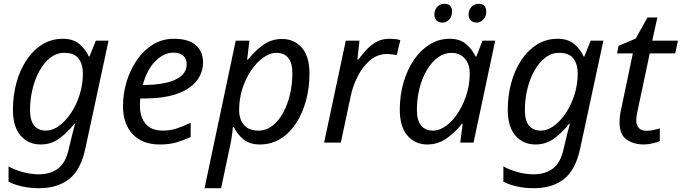

<svg xmlns="http://www.w3.org/2000/svg" viewBox="-20 -750 3586 1010"><path d="M186 240Q137 240 95.5 230.5Q54 221 25 206V125Q51 141 95.5 154Q140 167 183 167Q245 167 285 137Q325 107 341 37L350 -1Q355 -24 362.5 -52Q370 -80 375 -99H371Q337 -55 293.5 -22.5Q250 10 194 10Q129 10 88.5 -36.5Q48 -83 48 -173Q48 -246 66 -313Q84 -380 118.5 -432.5Q153 -485 201.5 -515.5Q250 -546 311 -546Q365 -546 398 -518Q431 -490 447 -453H451L484 -536H551L429 31Q405 144 343.5 192Q282 240 186 240ZM223 -63Q257 -63 291 -88Q325 -113 353.5 -155.5Q382 -198 399 -252Q416 -306 416 -364Q416 -412 393.5 -442Q371 -472 318 -472Q278 -472 245 -446.5Q212 -421 188 -378Q164 -335 151 -281Q138 -227 138 -171Q138 -63 223 -63Z M821 10Q728 10 677.5 -44.5Q627 -99 627 -192Q627 -256 645.5 -318.5Q664 -381 699 -432.5Q734 -484 783.5 -515Q833 -546 895 -546Q971 -546 1009.5 -513Q1048 -480 1048 -421Q1048 -369 1015.5 -326Q983 -283 914 -257.5Q845 -232 735 -232H718Q717 -223 716.5 -213Q716 -203 716 -195Q716 -134 746 -98.5Q776 -63 837 -63Q875 -63 909 -74Q943 -85 983 -104V-29Q945 -12 908.5 -1Q872 10 821 10ZM731 -303H738Q798 -303 849 -313.5Q900 -324 931 -348.5Q962 -373 962 -414Q962 -440 944.5 -456.5Q927 -473 890 -473Q842 -473 797.5 -428.5Q753 -384 731 -303Z M1056 240 1220 -536H1292L1280 -436H1284Q1319 -480 1363 -512.5Q1407 -545 1463 -545Q1528 -545 1568 -499Q1608 -453 1608 -362Q1608 -289 1590 -222Q1572 -155 1538 -102.5Q1504 -50 1455.5 -20Q1407 10 1347 10Q1293 10 1260 -17.5Q1227 -45 1210 -82H1205Q1204 -66 1200 -37.5Q1196 -9 1192 9L1143 240ZM1340 -63Q1380 -63 1413 -88.5Q1446 -114 1469.5 -157Q1493 -200 1505.5 -254Q1518 -308 1518 -364Q1518 -472 1433 -472Q1400 -472 1365.5 -447.5Q1331 -423 1302 -381Q1273 -339 1255.5 -285Q1238 -231 1238 -171Q1238 -123 1263 -93Q1288 -63 1340 -63Z M1685 0 1799 -536H1871L1860 -437H1865Q1886 -465 1909 -489.5Q1932 -514 1961 -530Q1990 -546 2028 -546Q2042 -546 2057.5 -544.5Q2073 -543 2086 -539L2067 -460Q2040 -466 2016 -466Q1966 -466 1927 -433Q1888 -400 1862 -349Q1836 -298 1825 -245L1773 0Z M2228 10Q2164 10 2123.5 -36.5Q2083 -83 2083 -173Q2083 -248 2102.5 -315.5Q2122 -383 2157 -434.5Q2192 -486 2240 -516Q2288 -546 2346 -546Q2399 -546 2432 -518Q2465 -490 2481 -453H2486L2518 -536H2585L2471 0H2401L2414 -99H2410Q2376 -55 2330 -22.5Q2284 10 2228 10ZM2257 -63Q2294 -63 2329.5 -90Q2365 -117 2393.5 -163Q2422 -209 2438 -266Q2446 -295 2448.5 -319.5Q2451 -344 2451 -365Q2451 -412 2425 -442Q2399 -472 2355 -472Q2316 -472 2283 -447.5Q2250 -423 2225 -380.5Q2200 -338 2186.5 -284Q2173 -230 2173 -171Q2173 -117 2195 -90Q2217 -63 2257 -63ZM2487 -631Q2469 -631 2457 -642Q2445 -653 2445 -673Q2445 -696 2459 -713Q2473 -730 2498 -730Q2518 -730 2528 -719Q2538 -708 2538 -690Q2538 -662 2522 -646.5Q2506 -631 2487 -631ZM2308 -631Q2289 -631 2277 -642Q2265 -653 2265 -673Q2265 -696 2279 -713Q2293 -730 2318 -730Q2339 -730 2348.5 -719Q2358 -708 2358 -690Q2358 -662 2342.5 -646.5Q2327 -631 2308 -631Z M2789 240Q2740 240 2698.5 230.5Q2657 221 2628 206V125Q2654 141 2698.5 154Q2743 167 2786 167Q2848 167 2888 137Q2928 107 2944 37L2953 -1Q2958 -24 2965.5 -52Q2973 -80 2978 -99H2974Q2940 -55 2896.5 -22.5Q2853 10 2797 10Q2732 10 2691.5 -36.5Q2651 -83 2651 -173Q2651 -246 2669 -313Q2687 -380 2721.5 -432.5Q2756 -485 2804.5 -515.5Q2853 -546 2914 -546Q2968 -546 3001 -518Q3034 -490 3050 -453H3054L3087 -536H3154L3032 31Q3008 144 2946.5 192Q2885 240 2789 240ZM2826 -63Q2860 -63 2894 -88Q2928 -113 2956.5 -155.5Q2985 -198 3002 -252Q3019 -306 3019 -364Q3019 -412 2996.5 -442Q2974 -472 2921 -472Q2881 -472 2848 -446.5Q2815 -421 2791 -378Q2767 -335 2754 -281Q2741 -227 2741 -171Q2741 -63 2826 -63Z M3367 10Q3313 10 3276 -16Q3239 -42 3239 -107Q3239 -139 3248 -178L3309 -469H3226L3234 -509L3324 -547L3386 -658H3438L3411 -536H3546L3532 -469H3398L3336 -177Q3333 -164 3330 -147.5Q3327 -131 3327 -117Q3327 -94 3339.5 -78Q3352 -62 3380 -62Q3398 -62 3415 -65.5Q3432 -69 3451 -75V-8Q3439 -2 3414 4Q3389 10 3367 10Z"/></svg>

Font: Noto Sans IKEA
Style: Italic
Weight: 400
Italic angle: -12°
Designer: Monotype Design Team
Foundry: Monotype Imaging Inc.
Version: Version 2.001